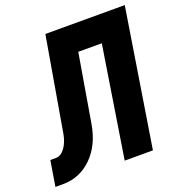

<svg xmlns="http://www.w3.org/2000/svg" viewBox="-162 -842 900 959"><g transform="rotate(-20 288.0 -362.5)"><path d="M-30 5 -8 -130H22Q48 -130 69 -158Q90 -186 98 -230L184 -730H606L490 0H340L433 -590H308L247 -230Q229 -122 164.5 -58.5Q100 5 10 5Z"/></g></svg>

Font: JetBrains Mono Extra Bold
Style: Italic
Weight: 800
Italic angle: -9°
Monospace: yes
Designer: Philipp Nurullin, Konstantin Bulenkov
Foundry: JetBrains
Version: 2.002